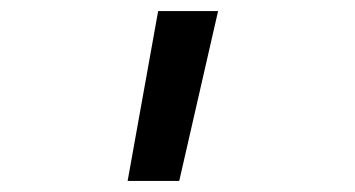

<svg xmlns="http://www.w3.org/2000/svg" viewBox="-20 -166 640 346"><path d="M210 160 265 -146H373L303 160Z"/></svg>

Font: JetBrainsMono Nerd Font Mono
Style: Regular
Weight: 400
Monospace: yes
Designer: Philipp Nurullin, Konstantin Bulenkov
Foundry: JetBrains
Version: Version 2.304; ttfautohint (v1.8.4.7-5d5b);Nerd Fonts 2.3.0